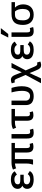

<svg xmlns="http://www.w3.org/2000/svg" viewBox="1764 -2570 998 4566"><g transform="rotate(-90 2263.0 -287.0)"><path d="M480 -76.2Q466.8 -55.2 448.7 -38.3Q430.7 -21.5 406.2 -9.5Q381.8 2.4 350.8 8.8Q319.8 15.1 280.8 15.1Q231.4 15.1 189.7 6.3Q147.9 -2.4 117.9 -21.5Q87.9 -40.5 71 -70.6Q54.2 -100.6 54.2 -143.1Q54.2 -163.6 60.5 -181.6Q66.9 -199.7 77.6 -214.1Q88.4 -228.5 102.1 -239Q115.7 -249.5 129.9 -254.9Q114.3 -260.7 100.3 -271Q86.4 -281.2 76.2 -295.2Q65.9 -309.1 60.1 -326.4Q54.2 -343.8 54.2 -363.8Q54.2 -407.7 73 -438.7Q91.8 -469.7 123 -489.3Q154.3 -508.8 194.8 -517.8Q235.4 -526.9 278.8 -526.9Q419.4 -526.9 473.1 -436L395 -383.8Q375.5 -412.6 349.1 -428.2Q322.8 -443.8 279.8 -443.8Q256.3 -443.8 235.4 -439.7Q214.4 -435.5 198.2 -426Q182.1 -416.5 172.6 -400.9Q163.1 -385.3 163.1 -362.8Q163.1 -342.8 171.1 -331.1Q179.2 -319.3 194.6 -313.2Q210 -307.1 232.2 -305.2Q254.4 -303.2 282.2 -303.2H391.1V-222.2H276.9Q215.3 -222.2 189.2 -204.1Q163.1 -186 163.1 -147Q163.1 -126 173.1 -110.8Q183.1 -95.7 199.5 -86.2Q215.8 -76.7 236.8 -72.3Q257.8 -67.9 279.8 -67.9Q323.7 -67.9 353.3 -81.8Q382.8 -95.7 404.8 -126Z M1146 -5.9Q1138.7 -3.4 1128.2 -0.7Q1117.7 2 1105.5 4.2Q1093.3 6.3 1079.8 7.6Q1066.4 8.8 1053.7 8.8Q983.4 8.8 951.2 -29.1Q918.9 -66.9 918.9 -149.9V-431.2H762.7V-143.1Q762.7 -97.7 760.5 -62.7Q758.3 -27.8 750 0H630.9Q641.6 -32.2 649.2 -71Q656.7 -109.9 656.7 -148.9V-430.2Q645 -428.7 629.9 -426.3Q614.7 -423.8 599.1 -420.4Q583.5 -417 568.8 -412.4Q554.2 -407.7 543.9 -401.9L512.7 -477.1Q524.9 -482.9 542 -489.3Q559.1 -495.6 580.1 -500.7Q601.1 -505.9 625.2 -509Q649.4 -512.2 675.8 -512.2H1147V-431.2H1024.9V-158.2Q1024.9 -133.8 1027.8 -117.4Q1030.8 -101.1 1037.4 -91.6Q1043.9 -82 1054.4 -78.1Q1064.9 -74.2 1080.1 -74.2Q1090.3 -74.2 1102.5 -76.2Q1114.7 -78.1 1124 -82Z M1484.9 2Q1466.3 7.8 1440.7 11.5Q1415 15.1 1388.7 15.1Q1349.1 15.1 1322.8 4.9Q1296.4 -5.4 1280.5 -25.9Q1264.6 -46.4 1258.3 -77.1Q1252 -107.9 1252 -148.9V-512.2H1357.9V-157.2Q1357.9 -132.8 1359.9 -116.2Q1361.8 -99.6 1367.4 -88.9Q1373 -78.1 1383.1 -73.5Q1393.1 -68.8 1408.7 -68.8Q1421.4 -68.8 1435.8 -71.5Q1450.2 -74.2 1460.9 -78.1Z M1955.1 -430.2H1780.3V-157.2Q1780.3 -132.8 1783.2 -116.9Q1786.1 -101.1 1792.5 -91.6Q1798.8 -82 1809.1 -78.1Q1819.3 -74.2 1834 -74.2Q1844.7 -74.2 1856 -76.2Q1867.2 -78.1 1876 -82L1897.9 -5.9Q1882.8 0 1857.4 4.4Q1832 8.8 1806.2 8.8Q1737.8 8.8 1706.1 -28.8Q1674.3 -66.4 1674.3 -148.9V-430.2H1632.3Q1608.9 -430.2 1589.4 -427.2Q1569.8 -424.3 1554.7 -419.9Q1539.6 -415.5 1528.1 -410.9Q1516.6 -406.2 1509.3 -402.8L1478 -477.1Q1490.2 -483.4 1505.6 -489.7Q1521 -496.1 1540.5 -501Q1560.1 -505.9 1584 -509Q1607.9 -512.2 1637.2 -512.2H1955.1Z M2046.9 -512.2H2152.8V-178.2Q2152.8 -147.9 2162.8 -127.2Q2172.9 -106.4 2188.7 -94Q2204.6 -81.5 2223.9 -76.2Q2243.2 -70.8 2261.7 -70.8Q2289.6 -70.8 2312.3 -81.3Q2335 -91.8 2351.3 -114.7Q2367.7 -137.7 2376.7 -174.1Q2385.7 -210.4 2385.7 -262.2Q2385.7 -301.3 2381.8 -337.4Q2377.9 -373.5 2372.3 -405.5Q2366.7 -437.5 2360.1 -464.6Q2353.5 -491.7 2347.7 -512.2H2454.6Q2459 -500.5 2466.1 -475.6Q2473.1 -450.7 2479.7 -418Q2486.3 -385.3 2491 -347.4Q2495.6 -309.6 2495.6 -272Q2495.6 -187 2477.8 -131.6Q2460 -76.2 2428.2 -43.7Q2396.5 -11.2 2353 2Q2309.6 15.1 2258.8 15.1Q2234.9 15.1 2210 12.2Q2185.1 9.3 2161.6 1.7Q2138.2 -5.9 2117.2 -19.3Q2096.2 -32.7 2080.6 -53.7Q2064.9 -74.7 2055.9 -104.5Q2046.9 -134.3 2046.9 -174.8Z M2763.7 -176.8 2687.5 -355Q2678.7 -376 2671.9 -391.8Q2665 -407.7 2658 -418.2Q2650.9 -428.7 2642.6 -433.8Q2634.3 -439 2622.6 -439Q2614.7 -439 2605.2 -437Q2595.7 -435.1 2587.4 -432.1L2563.5 -506.8Q2584 -515.1 2605.5 -521Q2627 -526.9 2646.5 -526.9Q2666 -526.9 2682.9 -521.7Q2699.7 -516.6 2714.1 -505.4Q2728.5 -494.1 2740.7 -475.6Q2752.9 -457 2763.7 -430.2L2826.7 -268.1L2935.5 -512.2H3049.3L2871.6 -174.8L2955.6 20Q2964.4 40.5 2972.2 55.9Q2980 71.3 2988 81.3Q2996.1 91.3 3004.9 96.2Q3013.7 101.1 3025.4 101.1Q3031.7 101.1 3040 99.1Q3048.3 97.2 3057.6 94.2L3082.5 172.9Q3074.7 176.3 3064.5 179.7Q3054.2 183.1 3043 185.8Q3031.7 188.5 3020 190.2Q3008.3 191.9 2997.6 191.9Q2975.1 191.9 2957.5 185.8Q2939.9 179.7 2925 165Q2910.2 150.4 2896.7 126Q2883.3 101.6 2868.7 64.9L2808.6 -82L2681.6 189H2567.4Z M3563.5 -76.2Q3550.3 -55.2 3532.2 -38.3Q3514.2 -21.5 3489.7 -9.5Q3465.3 2.4 3434.3 8.8Q3403.3 15.1 3364.3 15.1Q3314.9 15.1 3273.2 6.3Q3231.4 -2.4 3201.4 -21.5Q3171.4 -40.5 3154.5 -70.6Q3137.7 -100.6 3137.7 -143.1Q3137.7 -163.6 3144 -181.6Q3150.4 -199.7 3161.1 -214.1Q3171.9 -228.5 3185.5 -239Q3199.2 -249.5 3213.4 -254.9Q3197.8 -260.7 3183.8 -271Q3169.9 -281.2 3159.7 -295.2Q3149.4 -309.1 3143.6 -326.4Q3137.7 -343.8 3137.7 -363.8Q3137.7 -407.7 3156.5 -438.7Q3175.3 -469.7 3206.5 -489.3Q3237.8 -508.8 3278.3 -517.8Q3318.8 -526.9 3362.3 -526.9Q3502.9 -526.9 3556.6 -436L3478.5 -383.8Q3459 -412.6 3432.6 -428.2Q3406.2 -443.8 3363.3 -443.8Q3339.8 -443.8 3318.8 -439.7Q3297.9 -435.5 3281.7 -426Q3265.6 -416.5 3256.1 -400.9Q3246.6 -385.3 3246.6 -362.8Q3246.6 -342.8 3254.6 -331.1Q3262.7 -319.3 3278.1 -313.2Q3293.5 -307.1 3315.7 -305.2Q3337.9 -303.2 3365.7 -303.2H3474.6V-222.2H3360.4Q3298.8 -222.2 3272.7 -204.1Q3246.6 -186 3246.6 -147Q3246.6 -126 3256.6 -110.8Q3266.6 -95.7 3283 -86.2Q3299.3 -76.7 3320.3 -72.3Q3341.3 -67.9 3363.3 -67.9Q3407.2 -67.9 3436.8 -81.8Q3466.3 -95.7 3488.3 -126Z M3902.3 2Q3883.8 7.8 3858.2 11.5Q3832.5 15.1 3806.2 15.1Q3766.6 15.1 3740.2 4.9Q3713.9 -5.4 3698 -25.9Q3682.1 -46.4 3675.8 -77.1Q3669.4 -107.9 3669.4 -148.9V-512.2H3775.4V-157.2Q3775.4 -132.8 3777.3 -116.2Q3779.3 -99.6 3784.9 -88.9Q3790.5 -78.1 3800.5 -73.5Q3810.5 -68.8 3826.2 -68.8Q3838.9 -68.8 3853.3 -71.5Q3867.7 -74.2 3878.4 -78.1ZM3737.3 -589.8H3653.3L3742.2 -766.1H3877.4Z M4495.1 -512.2V-430.2H4365.2Q4404.8 -391.6 4423.6 -342Q4442.4 -292.5 4442.4 -237.8Q4442.4 -186 4428.7 -140.1Q4415 -94.2 4385.5 -59.8Q4356 -25.4 4309.6 -5.1Q4263.2 15.1 4197.3 15.1Q4133.8 15.1 4087.9 -3.9Q4042 -22.9 4012 -57.1Q3981.9 -91.3 3967.5 -138.2Q3953.1 -185.1 3953.1 -240.2Q3953.1 -307.6 3967.3 -358.6Q3981.4 -409.7 4012.5 -443.6Q4043.5 -477.5 4093 -494.9Q4142.6 -512.2 4213.4 -512.2ZM4197.3 -430.2Q4152.3 -430.2 4125.5 -414.3Q4098.6 -398.4 4084.7 -371.8Q4070.8 -345.2 4066.7 -310.1Q4062.5 -274.9 4062.5 -236.8Q4062.5 -200.2 4070.8 -169.7Q4079.1 -139.2 4095.9 -117.2Q4112.8 -95.2 4137.9 -83Q4163.1 -70.8 4197.3 -70.8Q4237.3 -70.8 4263.7 -85.7Q4290 -100.6 4305.4 -125Q4320.8 -149.4 4327.1 -180.4Q4333.5 -211.4 4333.5 -244.1Q4333.5 -304.7 4318.1 -351.6Q4302.7 -398.4 4272.5 -430.2Z"/></g></svg>

Font: Lorenzo Sans Medium
Style: Regular
Weight: 500
Foundry: Intel Corporation
Version: Version 1.00; ttfautohint (v1.5)